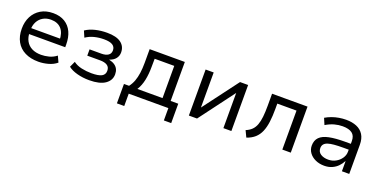

<svg xmlns="http://www.w3.org/2000/svg" viewBox="-21 -1158 3823 1944"><g transform="rotate(20 1891.0 -186.0)"><path d="M339 9Q255 9 194 -21.5Q133 -52 100.5 -110Q68 -168 68 -249Q68 -323 97.5 -380.5Q127 -438 182.5 -471.5Q238 -505 316 -505Q390 -505 441.5 -473.5Q493 -442 519.5 -385Q546 -328 546 -250V-222H135V-286H487L468 -265Q468 -347 428.5 -391Q389 -435 316 -435Q269 -435 232.5 -414Q196 -393 175.5 -354.5Q155 -316 155 -260V-250Q155 -189 177.5 -148.5Q200 -108 241.5 -87Q283 -66 341 -66Q381 -66 424.5 -77Q468 -88 505 -117L535 -52Q497 -20 443.5 -5.5Q390 9 339 9Z M887 9Q817 9 756 -7.5Q695 -24 659 -53L688 -116Q725 -88 777 -76.5Q829 -65 885 -65Q960 -65 994 -83.5Q1028 -102 1028 -143Q1028 -182 1000.5 -200Q973 -218 922 -218H785V-286H913Q958 -286 984.5 -303.5Q1011 -321 1011 -357Q1011 -394 981.5 -413Q952 -432 889 -432Q835 -432 785.5 -419.5Q736 -407 695 -379L666 -446Q710 -476 769.5 -490.5Q829 -505 896 -505Q996 -505 1046 -468Q1096 -431 1096 -365Q1096 -328 1074 -299.5Q1052 -271 1009 -257V-255Q1045 -247 1068.5 -231Q1092 -215 1103.5 -191.5Q1115 -168 1115 -137Q1115 -71 1057.5 -31Q1000 9 887 9Z M1232 133V-76H1287Q1313 -110 1327.5 -149.5Q1342 -189 1349 -238.5Q1356 -288 1356 -350V-496H1735V-76H1817V133H1738V0H1311V133ZM1377 -75H1648V-422H1437L1436 -335Q1436 -257 1422.5 -191.5Q1409 -126 1377 -75Z M1959 0V-496H2046V-118L2330 -496H2417V0H2331V-379L2047 0Z M2582 11 2549 -58Q2588 -74 2612.5 -98.5Q2637 -123 2650.5 -159.5Q2664 -196 2669.5 -247Q2675 -298 2675 -366V-496H3057V0H2966V-420H2759V-364Q2759 -285 2751 -223Q2743 -161 2723.5 -115Q2704 -69 2669.5 -38Q2635 -7 2582 11Z M3419 9Q3366 9 3323.5 -10.5Q3281 -30 3256.5 -64Q3232 -98 3232 -140Q3232 -197 3265 -230.5Q3298 -264 3365.5 -278Q3433 -292 3535 -292H3613V-229H3540Q3483 -229 3442 -225.5Q3401 -222 3374.5 -213Q3348 -204 3335 -187.5Q3322 -171 3322 -146Q3322 -105 3354.5 -84Q3387 -63 3436 -63Q3480 -63 3516.5 -83Q3553 -103 3575.5 -136Q3598 -169 3598 -207V-321Q3598 -379 3563 -405Q3528 -431 3461 -431Q3417 -431 3373 -419Q3329 -407 3282 -379L3253 -447Q3285 -466 3321 -479Q3357 -492 3395.5 -498.5Q3434 -505 3472 -505Q3536 -505 3584.5 -485Q3633 -465 3660 -422.5Q3687 -380 3687 -313V0H3608V-107H3605Q3590 -77 3564.5 -50.5Q3539 -24 3502.5 -7.5Q3466 9 3419 9Z"/></g></svg>

Font: Nunito Sans 7pt
Style: Regular
Weight: 400
Designer: Vernon Adams
Foundry: Vernon Adams
Version: Version 3.101;gftools[0.9.27]